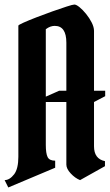

<svg xmlns="http://www.w3.org/2000/svg" viewBox="-30 -788 480 840"><path d="M50.3 -102.1V-675.8Q50.3 -678.7 73 -689Q95.7 -699.2 129.9 -712.4Q164.1 -725.6 199.7 -738.3Q235.4 -751 262 -759.5Q288.6 -768.1 295.4 -768.1Q303.7 -768.1 317.9 -756.6Q332 -745.1 346.7 -727.1Q361.3 -709 371.3 -689.2Q381.3 -669.4 381.3 -652.8V-391.1H430.2V-367.2L381.3 -341.8V-147.9Q381.3 -92.8 429.2 -83V-61L320.3 0Q298.3 -8.8 279.3 -29.3Q260.3 -49.8 260.3 -67.9V-341.8H170.4V-153.8Q170.4 -117.2 178.2 -101.1Q186 -85 211.4 -85V-54.2L6.3 32.2L-9.8 0Q12.2 0 32.2 -25.9Q50.3 -50.3 50.3 -102.1ZM209.5 -674.8Q189.5 -674.8 170.4 -660.2V-365.2L229 -391.1H260.3V-601.1Q260.3 -674.8 209.5 -674.8Z"/></svg>

Font: Bokor
Style: Regular
Weight: 400
Designer: Danh Hong
Foundry: Danh Hong
Version: Version 8.002; ttfautohint (v1.8.3)